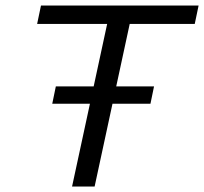

<svg xmlns="http://www.w3.org/2000/svg" viewBox="-20 -678 742 698"><path d="M242 0 384 -658H466L324 0ZM115 -591 129 -658H702L688 -591ZM170 -301 183 -364H540L527 -301Z"/></svg>

Font: Ysabeau Infant Medium
Style: Italic
Weight: 500
Italic angle: -12°
Designer: Christian Thalmann (Catharsis Fonts)
Version: Version 2.001;gftools[0.9.30]; featfreeze: ss01,ss02,lnum